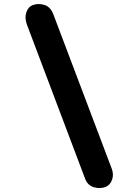

<svg xmlns="http://www.w3.org/2000/svg" viewBox="-20 -948 623 968"><path d="M513 -6Q486 5 454.2 -3.8Q422.5 -12.5 409.5 -46L117 -820.5Q103 -856.5 112.8 -885.5Q122.5 -914.5 146 -922.5Q173 -932.5 203.5 -923.2Q234 -914 248.5 -877L543 -98.5Q554.5 -68.5 545 -41.8Q535.5 -15 513 -6Z"/></svg>

Font: Edu AU VIC WA NT Pre
Style: Bold
Weight: 700
Designer: Tina and Corey Anderson, Eben Sorkin, Mirko Velimirovic
Foundry: Google for Education
Version: Version 1.001